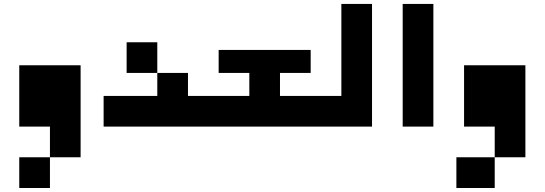

<svg xmlns="http://www.w3.org/2000/svg" viewBox="-20 -645 2774 978"><path d="M390.6 -312.5V156.2H234.4V312.5H78.1V156.2H234.4V0H78.1V-312.5Z M781.2 -429.7V-273.4H937.5V-156.2H1015.6V0H507.8V-156.2H781.2V-273.4H625V-429.7Z M1093.8 -273.4V-390.6H1562.5V-273.4H1406.2V-156.2H1640.6V0H1015.6Q997.1 0 989.7 -39.1Q982.4 -78.1 989.7 -117.2Q997.1 -156.2 1015.6 -156.2H1250V-273.4Z M1875 -625V0H1640.6Q1622.1 0 1614.7 -39.1Q1607.4 -78.1 1614.7 -117.2Q1622.1 -156.2 1640.6 -156.2H1718.8V-625Z M2187.5 -625V0H2031.2V-625Z M2656.2 -312.5V156.2H2500V312.5H2304.7V156.2H2500V0H2343.8V-312.5Z"/></svg>

Font: Sorena-Fanum Normal
Style: Regular
Weight: 400
Designer: Mohammad Darvishi
Version: Version 1.000;March 20, 2024;FontCreator 15.0.0.2958 64-bit